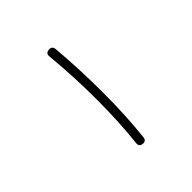

<svg xmlns="http://www.w3.org/2000/svg" viewBox="-88 -726 342 342"><g transform="rotate(-45 83.5 -554.5)"><path d="M82 -436Q73.7 -437 74.7 -445.3Q80.1 -493.7 80.1 -549.8Q80.1 -607.4 74.7 -663.6Q73.7 -671.9 82 -672.9Q90.8 -673.8 91.8 -665.5Q94.2 -638.2 95.5 -608.6Q96.7 -579.1 96.7 -549.8Q96.7 -493.2 91.3 -443.4Q90.3 -435.1 82 -436Z"/></g></svg>

Font: Mikhak Thin
Style: Regular
Weight: 100
Designer: Amin Abedi
Version: Version 3.3